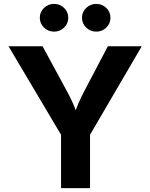

<svg xmlns="http://www.w3.org/2000/svg" viewBox="-20 -965 771 985"><path d="M293.2 0V-273.6L23.8 -727.5H198.5L321.4 -500.8Q340.3 -466.6 355 -433.1Q369.7 -399.5 385.3 -352.8H352.6Q367.6 -400 381.9 -433.7Q396.2 -467.5 414.2 -500.8L533.2 -727.5H707.1L441.9 -273.6V0ZM473.8 -802.7Q443.5 -802.7 422.1 -823.6Q400.6 -844.6 400.6 -873.9Q400.6 -903.5 422.1 -924.2Q443.5 -945 473.8 -945Q504 -945 525.4 -924.2Q546.7 -903.5 546.7 -874Q546.7 -844.5 525.4 -823.6Q504 -802.7 473.8 -802.7ZM257.4 -802.7Q227.1 -802.7 205.7 -823.6Q184.2 -844.6 184.2 -873.9Q184.2 -903.5 205.7 -924.2Q227.1 -945 257.4 -945Q287.7 -945 309 -924.2Q330.3 -903.5 330.3 -874Q330.3 -844.5 309 -823.6Q287.7 -802.7 257.4 -802.7Z"/></svg>

Font: Adwaita Sans
Style: Regular
Weight: 400
Designer: Rasmus Andersson
Foundry: rsms
Version: Version 4.001;git-9221beed3